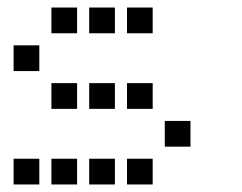

<svg xmlns="http://www.w3.org/2000/svg" viewBox="-20 -504 640 508"><path d="M117 -484Q116 -484 116 -484Q116 -484 116 -483V-417Q116 -416 116 -416Q116 -416 117 -416H183Q184 -416 184 -416Q184 -416 184 -417V-483Q184 -484 184 -484Q184 -484 183 -484ZM217 -484Q216 -484 216 -484Q216 -484 216 -483V-417Q216 -416 216 -416Q216 -416 217 -416H283Q284 -416 284 -416Q284 -416 284 -417V-483Q284 -484 284 -484Q284 -484 283 -484ZM317 -484Q316 -484 316 -484Q316 -484 316 -483V-417Q316 -416 316 -416Q316 -416 317 -416H383Q384 -416 384 -416Q384 -416 384 -417V-483Q384 -484 384 -484Q384 -484 383 -484ZM17 -384Q16 -384 16 -384Q16 -384 16 -383V-317Q16 -316 16 -316Q16 -316 17 -316H83Q84 -316 84 -316Q84 -316 84 -317V-383Q84 -384 84 -384Q84 -384 83 -384ZM117 -284Q116 -284 116 -284Q116 -284 116 -283V-217Q116 -216 116 -216Q116 -216 117 -216H183Q184 -216 184 -216Q184 -216 184 -217V-283Q184 -284 184 -284Q184 -284 183 -284ZM217 -284Q216 -284 216 -284Q216 -284 216 -283V-217Q216 -216 216 -216Q216 -216 217 -216H283Q284 -216 284 -216Q284 -216 284 -217V-283Q284 -284 284 -284Q284 -284 283 -284ZM317 -284Q316 -284 316 -284Q316 -284 316 -283V-217Q316 -216 316 -216Q316 -216 317 -216H383Q384 -216 384 -216Q384 -216 384 -217V-283Q384 -284 384 -284Q384 -284 383 -284ZM417 -184Q416 -184 416 -184Q416 -184 416 -183V-117Q416 -116 416 -116Q416 -116 417 -116H483Q484 -116 484 -116Q484 -116 484 -117V-183Q484 -184 484 -184Q484 -184 483 -184ZM17 -84Q16 -84 16 -84Q16 -84 16 -83V-17Q16 -16 16 -16Q16 -16 17 -16H83Q84 -16 84 -16Q84 -16 84 -17V-83Q84 -84 84 -84Q84 -84 83 -84ZM117 -84Q116 -84 116 -84Q116 -84 116 -83V-17Q116 -16 116 -16Q116 -16 117 -16H183Q184 -16 184 -16Q184 -16 184 -17V-83Q184 -84 184 -84Q184 -84 183 -84ZM217 -84Q216 -84 216 -84Q216 -84 216 -83V-17Q216 -16 216 -16Q216 -16 217 -16H283Q284 -16 284 -16Q284 -16 284 -17V-83Q284 -84 284 -84Q284 -84 283 -84ZM317 -84Q316 -84 316 -84Q316 -84 316 -83V-17Q316 -16 316 -16Q316 -16 317 -16H383Q384 -16 384 -16Q384 -16 384 -17V-83Q384 -84 384 -84Q384 -84 383 -84Z"/></svg>

Font: Doto Black SemiBold
Style: Regular
Weight: 600
Monospace: yes
Version: Version 1.000